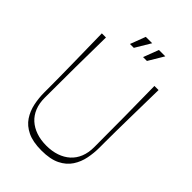

<svg xmlns="http://www.w3.org/2000/svg" viewBox="-251 -969 1087 1087"><g transform="rotate(45 292.0 -425.5)"><path d="M292 11Q223 11 179.5 -10Q136 -31 112.5 -66.5Q89 -102 80 -145.5Q71 -189 71 -233Q71 -245 71 -279Q71 -313 70.5 -361.5Q70 -410 69 -467.5Q68 -525 67 -585Q66 -645 65 -700H98Q96 -579 95 -457.5Q94 -336 94 -214Q94 -169 108 -134.5Q122 -100 148 -76.5Q174 -53 210.5 -40.5Q247 -28 292 -28Q337 -28 373.5 -40.5Q410 -53 436 -76.5Q462 -100 476 -134.5Q490 -169 490 -214Q490 -336 489 -457.5Q488 -579 486 -700H519Q518 -645 517 -585Q516 -525 515 -467.5Q514 -410 513.5 -361.5Q513 -313 513 -279Q513 -245 513 -233Q513 -190 504.5 -147Q496 -104 472.5 -68Q449 -32 405.5 -10.5Q362 11 292 11ZM251 -770H220L255 -862H306ZM356 -770H325L360 -862H411Z"/></g></svg>

Font: Ojuju ExtraLight
Style: Regular
Weight: 200
Designer: Chisaokwu Joboson, Mirko Velimirovic
Foundry: Udi Foundry
Version: Version 1.000